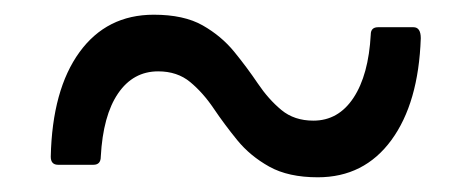

<svg xmlns="http://www.w3.org/2000/svg" viewBox="-20 -452 640 261"><path d="M412 -211Q372 -211 346 -225.5Q320 -240 302.5 -261.5Q285 -283 270.5 -304.5Q256 -326 238.5 -340.5Q221 -355 195 -355Q161 -355 140.5 -325Q120 -295 117 -239Q117 -228 107 -228H59Q49 -228 49 -239Q51 -330 88 -381Q125 -432 189 -432Q230 -432 255.5 -417.5Q281 -403 298.5 -381.5Q316 -360 330.5 -338.5Q345 -317 362.5 -302.5Q380 -288 406 -288Q440 -288 460.5 -319Q481 -350 484 -405Q484 -415 494 -415H542Q552 -415 552 -400Q549 -312 512 -261.5Q475 -211 412 -211Z"/></svg>

Font: LINE Seed Sans
Style: Regular
Weight: 400
Designer: LINE VX Design & Dalton Maag Ltd & Sandoll Inc
Foundry: Dalton Maag Ltd
Version: Version 1.003